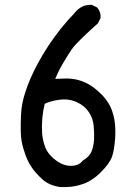

<svg xmlns="http://www.w3.org/2000/svg" viewBox="-20 -760 540 786"><path d="M227.5 5.9Q181.2 -0.5 152.3 -26.9Q124.5 -52.7 109.4 -75.4Q94.2 -98.1 84.5 -125Q79.6 -138.2 75.4 -152.6Q71.3 -167 68.4 -182.6Q62.5 -213.4 66.4 -295.4Q70.3 -377.4 132.3 -495.6Q152.8 -534.2 177 -571Q201.2 -607.9 228.3 -641.8Q255.4 -675.8 285.6 -707Q313 -742.2 355 -740.2H356L356.9 -739.7L376.5 -730L377.4 -729.5L378.4 -728.5Q393.6 -710.9 391.6 -687V-686L391.1 -685.1L381.3 -665.5L380.9 -664.6L379.9 -663.6Q350.1 -637.2 327.9 -616Q305.7 -594.7 291.7 -579.8Q277.8 -564.9 272 -555.7Q262.7 -541.5 253.2 -526.4Q243.7 -511.2 234.4 -495.1Q229 -485.8 224.1 -476.3Q219.2 -466.8 214.8 -457Q210.4 -447.3 206.1 -437Q250.5 -439.9 274.4 -437.5Q301.3 -434.6 330.6 -421.4Q359.9 -408.2 393.6 -375.5Q428.2 -341.8 441.4 -298.3Q446.3 -283.7 448.7 -267.8Q451.2 -252 451.9 -234.9Q452.6 -217.8 451.7 -199.2Q448.2 -144 438 -117.2Q427.7 -89.4 391.6 -53.7Q374 -36.1 354.7 -23.9Q335.4 -11.7 315.4 -5.4Q295.4 1.5 273.4 4.2Q251.5 6.8 228 5.9ZM320.3 -103.5Q345.7 -118.2 355 -140.6Q357.9 -148.4 360.1 -156.5Q362.3 -164.6 363.5 -172.9Q364.7 -181.2 365.2 -189.5Q366.2 -215.8 363.3 -246.6Q360.4 -276.4 342.8 -302.2Q325.2 -328.1 293.5 -342.3Q285.6 -345.7 277.3 -348.1Q269 -350.6 260.3 -351.8Q251.5 -353 242.4 -353Q233.4 -353 223.6 -351.6Q187.5 -347.2 163.1 -335Q156.2 -307.1 153.3 -277.8Q151.9 -262.2 151.6 -246.8Q151.4 -231.4 152.3 -216.3Q154.3 -186 165.5 -156.2Q169.4 -147 175.3 -137.9Q181.2 -128.9 189.5 -120.4Q197.8 -111.8 208.5 -104Q240.2 -80.1 272.5 -81.1Q303.7 -82 318.4 -102.1L319.3 -103Z"/></svg>

Font: NaikaiFont
Style: SemiBold
Weight: 600
Version: Version 1.89